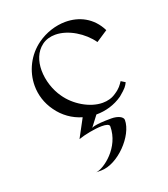

<svg xmlns="http://www.w3.org/2000/svg" viewBox="-133 -554 803 916"><g transform="rotate(-20 268.0 -96.5)"><path d="M456 -103C445 -87 437 -73 409 -55C389 -41 366 -35 341 -35C276 -35 203 -80 165 -136C137 -175 119 -229 119 -280C119 -326 134 -370 170 -397C190 -412 214 -418 238 -418C304 -418 377 -372 416 -316L475 -355C439 -428 373 -459 305 -459C255 -459 203 -442 161 -412C99 -368 63 -296 63 -222C63 -176 77 -130 106 -90C136 -47 179 -17 227 -3L177 90C207 79 262 68 298 68C320 68 336 72 336 83C336 190 238 262 198 266H223C309 266 412 157 412 78C412 62 387 49 353 49C261 49 252 61 252 61L293 7C340 7 387 -6 428 -35C464 -65 468 -72 477 -90Z"/></g></svg>

Font: Cantique Normal
Style: Regular
Weight: 400
Designer: Sébastien Hayez
Foundry: Sébastien Hayez & Ariel Martín Pérez
Version: Version 1.000;hotconv 1.0.109;makeotfexe 2.5.65596